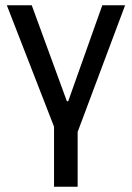

<svg xmlns="http://www.w3.org/2000/svg" viewBox="-20 -504 503 732"><path d="M276 208V-1L457 -484H370L240 -118H235L101 -484H6L186 -21V208Z"/></svg>

Font: Gamestation Text
Style: Bold
Weight: 400
Designer: Jonas Hecksher
Foundry: Jonas Hecksher, Playtypeª, e-types AS
Version: Version 1.003